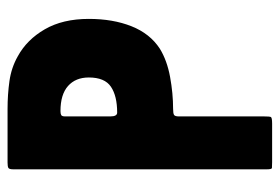

<svg xmlns="http://www.w3.org/2000/svg" viewBox="-136 -604 740 508"><g transform="rotate(-90 234.0 -350.0)"><path d="M180 -247V-22Q180 -7 178.5 -3.5Q177 0 161 0H59Q47 0 43.5 -0.5Q40 -1 40 -14V-685Q40 -696 44 -698Q48 -700 58 -700H200Q238 -700 273.5 -695Q309 -690 339 -673Q383 -649 410.5 -601.5Q438 -554 438 -485Q438 -421 418.5 -372Q399 -323 359 -297Q328 -278 284.5 -270Q241 -262 200 -262Q188 -262 184 -259.5Q180 -257 180 -247ZM190 -410Q234 -410 258.5 -426.5Q283 -443 283 -485Q283 -520 260.5 -540Q238 -560 194 -560Q187 -560 183.5 -558Q180 -556 180 -548V-428Q180 -410 190 -410Z"/></g></svg>

Font: Railroad Gothic CC
Style: Bold
Weight: 700
Designer: indestructible type*
Foundry: Cowboy Collective
Version: Version 1.000